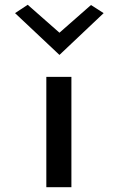

<svg xmlns="http://www.w3.org/2000/svg" viewBox="-20 -794 499 804"><path d="M43 -739 229 -564 414 -739 361 -773 229 -657 96 -774ZM279 -10V-472H174V-10Z"/></svg>

Font: Bluebird
Style: Li
Weight: 300
Designer: Jasper
Foundry: Cannot Into Space Fonts
Version: Version 0.98